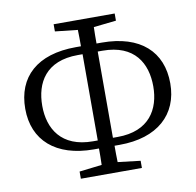

<svg xmlns="http://www.w3.org/2000/svg" viewBox="-83 -827 940 923"><g transform="rotate(-10 387.0 -365.0)"><path d="M327 -155C172 -155 116 -254 116 -365C116 -477 170 -576 327 -576H350C350 -514 350 -452 350 -393V-328C350 -270 350 -212 350 -155ZM447 -576C604 -576 658 -477 658 -365C658 -254 602 -155 447 -155H424C424 -213 424 -271 424 -328V-393C424 -452 424 -514 424 -576ZM450 -116C635 -116 741 -213 741 -365C741 -519 640 -615 450 -615H425C425 -642 425 -669 426 -695L536 -707V-742H238V-707L348 -695C349 -669 349 -642 349 -615H324C134 -615 33 -520 33 -365C33 -211 139 -116 324 -116H349C349 -89 349 -62 348 -36L238 -23V12H536V-23L426 -36C425 -62 425 -89 425 -116Z"/></g></svg>

Font: Noto Serif CJK JP
Style: Regular
Weight: 400
Designer: Ryoko NISHIZUKA 西塚涼子 (kana & ideographs); Frank Grießhammer (Latin, Greek & Cyrillic); Wenlong ZHANG 张文龙 (bopomofo); San
Foundry: Adobe Systems Incorporated
Version: Version 1.000;PS 1;hotconv 16.6.53;makeotf.lib2.5.65590